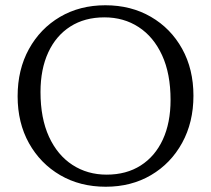

<svg xmlns="http://www.w3.org/2000/svg" viewBox="-20 -700 802 730"><path d="M380.5 -680Q478 -680 553.8 -636Q629.5 -592 672.5 -514.5Q715.5 -437 715.5 -336Q715.5 -235 672.5 -156.8Q629.5 -78.5 554.2 -34.2Q479 10 382 10Q284.5 10 209 -34Q133.5 -78 90.2 -155.5Q47 -233 47 -334Q47 -435.5 90 -513.5Q133 -591.5 208.2 -635.8Q283.5 -680 380.5 -680ZM385.5 -36Q460.5 -36 515 -70.8Q569.5 -105.5 599 -169.2Q628.5 -233 628.5 -320Q628.5 -420 596.2 -490Q564 -560 507.2 -597Q450.5 -634 377 -634Q302 -634 247.5 -599.2Q193 -564.5 163.5 -500.8Q134 -437 134 -350Q134 -250.5 166.2 -180.2Q198.5 -110 255.5 -73Q312.5 -36 385.5 -36Z"/></svg>

Font: Newsreader Text
Style: Regular
Weight: 400
Designer: Hugues Gentile
Foundry: Production Type
Version: Version 1.002